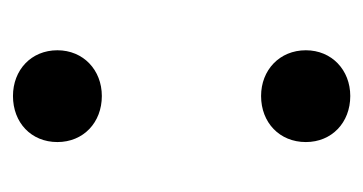

<svg xmlns="http://www.w3.org/2000/svg" viewBox="-152 -394 560 296"><g transform="rotate(-90 128.0 -246.0)"><path d="M128 -369C168 -369 198.5 -397.5 198.5 -437.5C198.5 -478 168 -506 128 -506C87 -506 57 -478 57 -437.5C57 -397.5 87 -369 128 -369ZM128 14C168 14 198.5 -14.5 198.5 -54.5C198.5 -95 168 -123.5 128 -123.5C87 -123.5 57 -95 57 -54.5C57 -14.5 87 14 128 14Z"/></g></svg>

Font: MCL Standard
Style: Regular
Weight: 400
Designer: Květoslav Bartoš
Foundry: Florian Karsten
Version: Version 1.001;Glyphs 3.2.3 (3260)